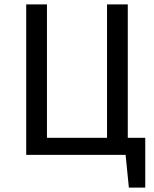

<svg xmlns="http://www.w3.org/2000/svg" viewBox="-20 -709 705 879"><path d="M645 -78V150H570L555 0H100V-689H195V-78H470V-689H565V-78Z"/></svg>

Font: Fira GO
Style: Regular
Weight: 400
Designer: Carrois Corporate
Foundry: Carrois Corporate GbR
Version: Version 0.300